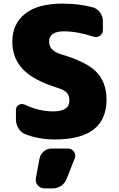

<svg xmlns="http://www.w3.org/2000/svg" viewBox="-20 -760 656 1060"><path d="M318 -460Q458 -419 513 -362Q568 -305 568 -210Q568 10 283 10Q192 10 118 -20Q95 -29 81.5 -52Q68 -75 68 -102V-153Q68 -172 84 -181Q100 -190 117 -182Q196 -145 273 -145Q363 -145 363 -205Q363 -233 349 -248Q335 -263 298 -275Q165 -316 106.5 -377.5Q48 -439 48 -530Q48 -628 118.5 -684Q189 -740 323 -740Q419 -740 494 -719Q518 -712 533 -690.5Q548 -669 548 -643V-594Q548 -574 531.5 -562.5Q515 -551 495 -558Q406 -587 333 -587Q251 -587 251 -530Q251 -480 318 -460ZM356 60Q376 60 388 77Q400 94 393 113L348 227Q339 251 318 265.5Q297 280 271 280H225Q203 280 188.5 263Q174 246 178 224L198 116Q203 92 221.5 76Q240 60 265 60Z"/></svg>

Font: Rounded Mplus 1c Black
Style: Regular
Weight: 900
Version: Version 1.059.20150529